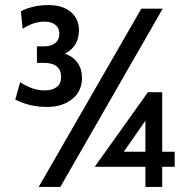

<svg xmlns="http://www.w3.org/2000/svg" viewBox="-20 -734 744 754"><path d="M535 -700H619L217 0H132ZM302 -428Q302 -376 263.5 -345Q225 -314 165 -314Q96 -314 40 -343L59 -411Q85 -395 107.5 -387Q130 -379 156 -379Q186 -379 203 -392.5Q220 -406 220 -431Q220 -487 153 -487H125V-552H154Q181 -552 197 -565Q213 -578 213 -602Q213 -623 198 -636Q183 -649 154 -649Q112 -649 69 -621L62 -690Q110 -714 170 -714Q226 -714 258 -687Q290 -660 290 -615Q290 -552 235 -523Q267 -512 284.5 -487.5Q302 -463 302 -428ZM666 -138V-79H617V0H551V-79H352L561 -372H617V-138ZM551 -138V-260L466 -138Z"/></svg>

Font: Cabin
Style: Regular
Weight: 400
Designer: Pablo Impallari
Foundry: Pablo Impallari. http://www.impallari.com Igino Marini. http://www.ikern.com
Version: Version 2.001